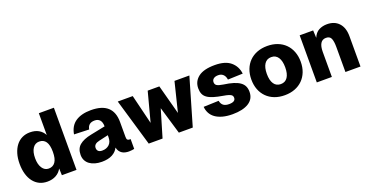

<svg xmlns="http://www.w3.org/2000/svg" viewBox="-32 -1380 3956 2061"><g transform="rotate(-20 1946.5 -349.0)"><path d="M254 12Q203 12 163 -7.5Q123 -27 94.5 -64Q66 -101 51 -153Q36 -205 36 -269Q36 -334 51.5 -385.5Q67 -437 95.5 -474Q124 -511 164.5 -530.5Q205 -550 254 -550Q313 -550 353.5 -526.5Q394 -503 416 -461V-710H588V0H421L418 -78Q395 -35 352.5 -11.5Q310 12 254 12ZM314 -115Q363 -115 389.5 -153Q416 -191 416 -269Q416 -348 390 -385.5Q364 -423 314 -423Q267 -423 240 -382Q213 -341 213 -269Q213 -199 240.5 -157Q268 -115 314 -115Z M876 12Q833 12 798 2Q763 -8 737.5 -26.5Q712 -45 698 -72.5Q684 -100 684 -135Q684 -207 729.5 -245.5Q775 -284 864 -302L1031 -336Q1031 -384 1010 -408Q989 -432 951 -432Q876 -432 864 -361L693 -367Q709 -461 775.5 -505.5Q842 -550 951 -550Q1203 -550 1203 -323V-153Q1203 -128 1211 -120Q1219 -112 1234 -112H1247V0Q1239 2 1221 4.5Q1203 7 1186 7Q1167 7 1147 3Q1127 -1 1110.5 -11Q1094 -21 1081.5 -38Q1069 -55 1063 -82Q1042 -38 995 -13Q948 12 876 12ZM920 -100Q969 -100 1000 -129Q1031 -158 1031 -213V-235L926 -211Q861 -197 861 -151Q861 -127 875.5 -113.5Q890 -100 920 -100Z M1413 0 1255 -538H1426L1508 -202L1597 -538H1730L1820 -202L1903 -538H2073L1916 0H1757L1664 -313L1571 0Z M2369 12Q2304 12 2255 -1.5Q2206 -15 2173 -39Q2140 -63 2122.5 -96.5Q2105 -130 2102 -169L2275 -175Q2282 -139 2304.5 -121Q2327 -103 2370 -103Q2443 -103 2443 -149Q2443 -160 2439 -169Q2435 -178 2424.5 -184.5Q2414 -191 2394.5 -197Q2375 -203 2344 -208Q2278 -219 2234 -232.5Q2190 -246 2163.5 -265.5Q2137 -285 2126 -312Q2115 -339 2115 -375Q2115 -454 2177 -502Q2239 -550 2366 -550Q2485 -550 2546.5 -498Q2608 -446 2618 -361L2447 -355Q2442 -393 2420.5 -414Q2399 -435 2364 -435Q2330 -435 2311 -420.5Q2292 -406 2292 -381Q2292 -355 2311.5 -342.5Q2331 -330 2382 -322Q2448 -313 2493 -299Q2538 -285 2566.5 -264.5Q2595 -244 2607.5 -216.5Q2620 -189 2620 -153Q2620 -72 2553.5 -30Q2487 12 2369 12Z M2965 12Q2901 12 2849 -8Q2797 -28 2760 -65Q2723 -102 2703 -153.5Q2683 -205 2683 -269Q2683 -332 2703 -384Q2723 -436 2760 -473Q2797 -510 2849 -530Q2901 -550 2965 -550Q3029 -550 3081 -530Q3133 -510 3170 -473Q3207 -436 3227 -384Q3247 -332 3247 -269Q3247 -205 3227 -153.5Q3207 -102 3170 -65Q3133 -28 3081 -8Q3029 12 2965 12ZM2965 -115Q3016 -115 3043 -155Q3070 -195 3070 -269Q3070 -342 3043 -382.5Q3016 -423 2965 -423Q2914 -423 2887 -382.5Q2860 -342 2860 -269Q2860 -195 2887 -155Q2914 -115 2965 -115Z M3333 0V-538H3487L3491 -452Q3513 -506 3554.5 -528Q3596 -550 3648 -550Q3734 -550 3783 -496.5Q3832 -443 3832 -346V0H3660V-287Q3660 -349 3646 -382.5Q3632 -416 3588 -416Q3546 -416 3525.5 -382.5Q3505 -349 3505 -287V0Z"/></g></svg>

Font: Geist ExtBd
Style: Regular
Weight: 400
Designer: Basement.studio, Andrés Briganti, Mateo Zaragoza
Foundry: Basement.studio, Vercel, Andrés Briganti, Guido Ferreyra, Mateo Zaragoza
Version: Version 1.401